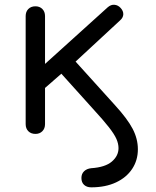

<svg xmlns="http://www.w3.org/2000/svg" viewBox="-20 -574 670 823"><path d="M371 229Q352 229 340.5 218.5Q329 208 329 189Q329 171 340.5 160Q352 149 371 147Q431 143 459.5 118.5Q488 94 488 61Q488 42 479 21.5Q470 1 446.5 -29Q423 -59 379 -107L243 -258L173 -197V-42Q173 -23 161.5 -11.5Q150 0 132 0Q113 0 101.5 -11.5Q90 -23 90 -42V-505Q90 -524 101.5 -535.5Q113 -547 132 -547Q150 -547 161.5 -535.5Q173 -524 173 -505V-300L442 -543Q456 -555 471 -553.5Q486 -552 497 -540Q509 -527 508.5 -512.5Q508 -498 494 -486L304 -310L473 -123Q526 -65 548.5 -22Q571 21 571 66Q571 113 546.5 150Q522 187 477 208Q432 229 371 229Z"/></svg>

Font: Comfortaa Medium
Style: Regular
Weight: 500
Designer: Johan Aakerlund
Foundry: Johan Aakerlund
Version: Version 3.104; ttfautohint (v1.8.1.43-b0c9)